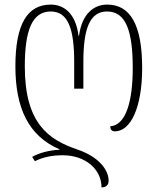

<svg xmlns="http://www.w3.org/2000/svg" viewBox="-20 -566 686 836"><path d="M422 250C441 250 453 240 453 221C453 174 411 117 317 85C190 42 88 -30 88 -277C88 -434 120 -516 201 -516C277 -516 303 -439 303 -297V-180H343V-297C343 -439 370 -516 446 -516C527 -516 558 -434 558 -270C558 -126 529 -21 460 -16C460 -5 465 6 480 6C549 6 599 -98 599 -270C599 -460 546 -546 447 -546C389 -546 337 -507 324 -410H322C310 -507 259 -546 201 -546C99 -546 47 -461 47 -277C47 -96 104 26 239 84V86C194 88 150 100 120 117L132 136C165 119 205 110 253 110C352 110 422 171 422 250Z"/></svg>

Font: Noto Serif Georgian ExtraCondensed ExtraLight
Style: Regular
Weight: 200
Width: 2
Designer: Monotype Design Team, Akaki Razmadze
Foundry: Google LLC
Version: Version 2.003